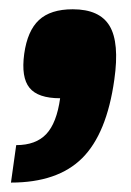

<svg xmlns="http://www.w3.org/2000/svg" viewBox="-20 -200 280 410"><path d="M135.3 -180.2Q192.9 -180.2 214.1 -144.5Q235.4 -108.9 224.1 -29.8Q208 85.4 155.5 137.7Q103 189.9 3.4 189.9L14.6 109.9Q56.6 109.9 78.9 86.2Q101.1 62.5 108.4 9.8Q61 9.8 43 -12.5Q24.9 -34.7 31.7 -85Q38.6 -134.3 63.2 -157.2Q87.9 -180.2 135.3 -180.2Z"/></svg>

Font: Fivo Sans Heavy
Style: Regular
Weight: 900
Designer: Alexander Slobzheninov
Foundry: Alexander Slobzheninov
Version: 1.0